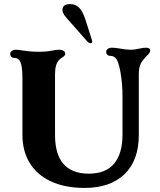

<svg xmlns="http://www.w3.org/2000/svg" viewBox="-20 -912 787 942"><path d="M90 -250V-528Q90 -586 80 -608Q71 -628 50 -628H48Q40 -628 35 -634Q30 -640 30 -648Q30 -656 37.5 -662Q45 -668 60 -668Q69 -668 93 -664Q107 -662 126.5 -660Q146 -658 169 -658Q209 -658 237 -664Q257 -668 270 -668Q284 -668 292 -662.5Q300 -657 300 -648Q300 -643 296.5 -639Q293 -635 288 -632Q278 -626 270 -618Q250 -598 250 -548V-250Q250 -155 291.5 -107.5Q333 -60 415 -60Q500 -60 540.5 -110Q581 -160 581 -250V-438Q581 -502 571 -558Q562 -607 551 -622.5Q540 -638 521 -638Q512 -638 506.5 -643.5Q501 -649 501 -658Q501 -666 508.5 -672Q516 -678 531 -678Q541 -678 567 -674Q597 -668 620 -668Q642 -668 666 -674Q686 -678 696 -678Q717 -678 717 -663Q717 -653 699 -637L691 -628Q675 -611 668 -593.5Q661 -576 661 -548V-250Q661 -125 591 -57.5Q521 10 395 10Q299 10 230 -22Q161 -54 125.5 -113Q90 -172 90 -250ZM407 -710 303 -828Q282 -852 287.5 -872Q293 -892 323 -892Q351 -892 368.5 -874Q386 -856 399 -816L430 -719Q433 -711 432 -705.5Q431 -700 426 -700Q415 -700 407 -710Z"/></svg>

Font: Raigarh
Style: Regular
Weight: 400
Designer: jaikishan Patel
Foundry: MagicType
Version: Version 1.000;FEAKit 1.0